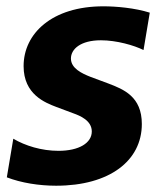

<svg xmlns="http://www.w3.org/2000/svg" viewBox="-20 -572 515 602"><path d="M155.9 10.3C323.2 10.3 424.7 -67.8 424.7 -183.2C424.7 -269.2 367.9 -291.9 319.2 -310.4L263.8 -331C236.9 -341.6 202.4 -357.6 202.4 -388.5C202.4 -418.3 233 -445.7 296.5 -445.7C345.5 -445.7 400.9 -429.7 430 -415.1L449.6 -532.3C402.3 -547.2 344.1 -552.2 304 -552.2C143.1 -552.2 54 -467 54 -364.7C54 -275.6 121.8 -250 157 -236.5L210.2 -216.6C230.8 -209.2 267.8 -194.2 267.8 -159.8C267.8 -123.6 227.6 -99.1 163.4 -99.1C110.1 -99.1 58.9 -115.1 21.7 -137.1L1.4 -16C46.5 1.4 102.3 10.3 155.9 10.3Z"/></svg>

Font: TID UI
Style: Bold Italic
Weight: 700
Italic angle: -9.39999°
Designer: The TID Project Authors
Foundry: Bakken & Bæck
Version: Version 1.001;hotconv 1.0.109;makeotfexe 2.5.65596